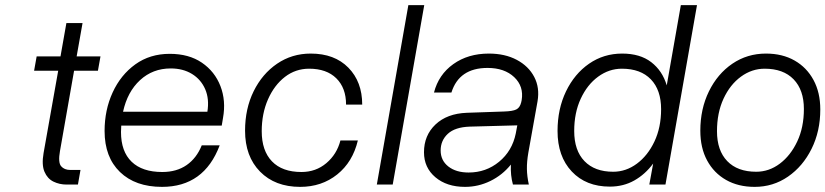

<svg xmlns="http://www.w3.org/2000/svg" viewBox="-20 -720 3220 749"><path d="M294 -57 284 0H240Q212 0 188.5 -11.5Q165 -23 153.5 -50Q142 -77 150 -123L207 -444H113L123 -500H216L239 -630H302L279 -500H372L362 -444H269L214 -131Q206 -86 218.5 -71.5Q231 -57 254 -57Z M388 -209Q388 -291 419.5 -359.5Q451 -428 508 -469Q565 -510 642 -510Q717 -510 767.5 -475.5Q818 -441 840 -384Q862 -327 850 -260L845 -230H453Q452 -218 452 -205Q452 -129 493.5 -89Q535 -49 613 -49Q669 -49 708 -76Q747 -103 767 -153H837Q776 9 612 9Q508 9 448 -49Q388 -107 388 -209ZM646 -453Q576 -453 526.5 -407.5Q477 -362 460 -284H789Q797 -334 780.5 -372Q764 -410 729 -431.5Q694 -453 646 -453Z M936 -210Q936 -296 969.5 -364Q1003 -432 1061 -471.5Q1119 -511 1192 -511Q1285 -511 1339 -456Q1393 -401 1393 -312H1330Q1330 -377 1292 -414.5Q1254 -452 1186 -452Q1133 -452 1091.5 -420Q1050 -388 1025.5 -332.5Q1001 -277 1001 -208Q1001 -132 1041 -90.5Q1081 -49 1156 -49Q1212 -49 1253 -83.5Q1294 -118 1308 -172H1376Q1356 -88 1295.5 -39.5Q1235 9 1151 9Q1053 9 994.5 -50.5Q936 -110 936 -210Z M1573 -700H1635L1512 0H1450Z M2041 -124Q2035 -89 2035.5 -60.5Q2036 -32 2043 0H1981Q1971 -36 1973 -78Q1940 -37 1893 -14Q1846 9 1794 9Q1723 9 1678.5 -28.5Q1634 -66 1634 -126Q1634 -192 1679 -234.5Q1724 -277 1801 -280L1946 -285Q1980 -286 1994 -293Q2008 -300 2013 -320L2015 -329Q2024 -383 1986 -419Q1948 -455 1882 -455Q1771 -455 1741 -359H1673Q1691 -429 1748.5 -470Q1806 -511 1887 -511Q1950 -511 1996 -486.5Q2042 -462 2064 -420Q2086 -378 2077 -325ZM1699 -133Q1699 -94 1729 -70.5Q1759 -47 1808 -47Q1876 -47 1927 -89Q1978 -131 1992 -199L1998 -231L1812 -226Q1755 -224 1727 -198Q1699 -172 1699 -133Z M2699 -700 2576 0H2513L2528 -82Q2497 -40 2454.5 -16Q2412 8 2359 8Q2266 8 2210.5 -51Q2155 -110 2155 -209Q2155 -295 2188 -363.5Q2221 -432 2278 -471.5Q2335 -511 2407 -511Q2477 -511 2520.5 -477.5Q2564 -444 2581 -387L2636 -700ZM2220 -209Q2220 -133 2260 -91.5Q2300 -50 2372 -50Q2422 -50 2464.5 -81.5Q2507 -113 2533 -168Q2559 -223 2559 -294Q2559 -369 2519 -410.5Q2479 -452 2406 -452Q2356 -452 2313.5 -421Q2271 -390 2245.5 -335Q2220 -280 2220 -209Z M2712 -210Q2712 -295 2745.5 -363.5Q2779 -432 2837 -471.5Q2895 -511 2968 -511Q3032 -511 3079.5 -484Q3127 -457 3153.5 -408Q3180 -359 3180 -293Q3180 -208 3146 -139.5Q3112 -71 3054 -31Q2996 9 2924 9Q2860 9 2812.5 -18Q2765 -45 2738.5 -94Q2712 -143 2712 -210ZM3116 -295Q3116 -369 3076 -410.5Q3036 -452 2963 -452Q2913 -452 2870.5 -421Q2828 -390 2802.5 -335Q2777 -280 2777 -208Q2777 -133 2817 -91.5Q2857 -50 2930 -50Q2980 -50 3022 -81.5Q3064 -113 3090 -168Q3116 -223 3116 -295Z"/></svg>

Font: Overused Grotesk Book
Style: Italic
Weight: 350
Italic angle: -10°
Version: Version 0.003